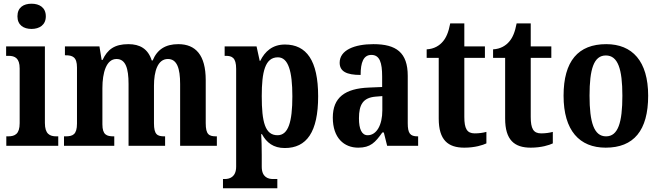

<svg xmlns="http://www.w3.org/2000/svg" viewBox="-20 -786 3555 1035"><path d="M150 -630C192 -630 227 -651 227 -698C227 -746 192 -766 150 -766C107 -766 74 -746 74 -698C74 -651 107 -630 150 -630ZM14 0H294V-51H284C248 -51 222 -64 222 -123V-536H13V-485H26C61 -485 86 -472 86 -417V-122C86 -64 61 -51 24 -51H14Z M325 0H596V-51H593C555 -51 532 -59 532 -116V-311C532 -394 553 -468 608 -468C657 -468 673 -418 673 -333V0H870V-51H867C828 -51 810 -60 810 -122V-324C810 -401 830 -468 885 -468C934 -468 951 -418 951 -333V0H1149V-51H1146C1107 -51 1089 -60 1089 -122V-354C1089 -490 1034 -548 941 -548C872 -548 827 -519 803 -460H798C778 -523 734 -548 672 -548C597 -548 559 -519 533 -463H528L516 -536H330V-488H333C371 -488 395 -479 395 -422V-120C395 -60 372 -51 333 -51H325Z M1182 229H1475V179H1451C1428 179 1391 171 1391 113V49C1391 8 1390 -30 1388 -63H1392C1417 -17 1454 12 1515 12C1633 12 1695 -74 1695 -267C1695 -460 1632 -546 1516 -546C1449 -546 1408 -509 1383 -458H1380L1363 -536H1191V-485H1197C1230 -485 1253 -476 1253 -415V112C1253 170 1216 179 1192 179H1182ZM1476 -57C1409 -57 1391 -128 1391 -268C1391 -399 1409 -477 1478 -477C1534 -477 1556 -402 1556 -267C1556 -128 1534 -57 1476 -57Z M1911 10C1977 10 2003 -18 2041 -72H2049L2067 0H2234V-51H2231C2191 -51 2178 -67 2178 -122V-377C2178 -503 2116 -548 1993 -548C1891 -548 1811 -516 1811 -448C1811 -401 1848 -382 1924 -382C1924 -449 1939 -490 1982 -490C2027 -490 2040 -448 2040 -374V-317L1969 -314C1839 -309 1774 -260 1774 -152C1774 -42 1835 10 1911 10ZM1962 -57C1930 -57 1915 -90 1915 -148C1915 -222 1937 -259 2004 -265L2041 -268V-191C2041 -112 2010 -57 1962 -57Z M2483 10C2541 10 2583 -4 2602 -13V-75C2583 -70 2562 -67 2539 -67C2497 -67 2483 -93 2483 -156V-474H2594V-536H2483V-660H2407C2398 -612 2385 -583 2368 -563C2350 -541 2321 -522 2280 -520V-474H2345V-147C2345 -31 2395 10 2483 10Z M2841 10C2899 10 2941 -4 2960 -13V-75C2941 -70 2920 -67 2897 -67C2855 -67 2841 -93 2841 -156V-474H2952V-536H2841V-660H2765C2756 -612 2743 -583 2726 -563C2708 -541 2679 -522 2638 -520V-474H2703V-147C2703 -31 2753 10 2841 10Z M3245 10C3396 10 3474 -82 3474 -270C3474 -457 3388 -548 3248 -548C3097 -548 3018 -457 3018 -270C3018 -82 3104 10 3245 10ZM3247 -51C3182 -51 3158 -126 3158 -270C3158 -414 3181 -487 3246 -487C3311 -487 3335 -414 3335 -270C3335 -126 3312 -51 3247 -51Z"/></svg>

Font: Noto Serif Georgian Condensed Bold
Style: Regular
Weight: 700
Width: 3
Designer: Monotype Design Team, Akaki Razmadze
Foundry: Google LLC
Version: Version 2.003